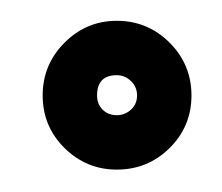

<svg xmlns="http://www.w3.org/2000/svg" viewBox="-20 -728 208 180"><path d="M89.5 -569Q61 -569 40.5 -589.2Q20 -609.5 20 -638.5Q20 -667.5 40.5 -688Q61 -708.5 89.5 -708.5Q118.5 -708.5 139 -688Q159.5 -667.5 159.5 -638.5Q159.5 -609.5 139 -589.2Q118.5 -569 89.5 -569ZM89.5 -620Q97 -620 102.8 -625.2Q108.5 -630.5 108.5 -638.5Q108.5 -646.5 102.8 -652Q97 -657.5 89.5 -657.5Q71 -657.5 71 -638.5Q71 -630.5 76.2 -625.2Q81.5 -620 89.5 -620Z"/></svg>

Font: Anybody UltraExpanded Regular
Style: Bold
Weight: 700
Width: 9
Designer: Tyler Finck
Foundry: Etcetera Type Company
Version: Version 1.010; ttfautohint (v1.8.3) -l 8 -r 50 -G 200 -x 14 